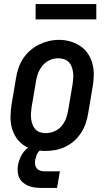

<svg xmlns="http://www.w3.org/2000/svg" viewBox="-20 -738 540 949"><path d="M204 8Q175 8 147.5 1.5Q120 -5 97.5 -20Q75 -35 60 -58Q45 -81 38 -108Q31 -135 32 -164Q33 -193 37 -221L59 -351Q63 -376 71 -400.5Q79 -425 93.5 -447.5Q108 -470 128.5 -488Q149 -506 172.5 -517.5Q196 -529 221 -535Q246 -541 272 -541Q301 -541 328 -533Q355 -525 377.5 -510Q400 -495 415 -472Q430 -449 437 -422.5Q444 -396 443.5 -366.5Q443 -337 438 -309L416 -179Q412 -154 404 -129.5Q396 -105 381.5 -82.5Q367 -60 347 -42Q327 -24 303 -12.5Q279 -1 254 3.5Q229 8 204 8ZM206 -80Q227 -80 248 -88.5Q269 -97 283.5 -114Q298 -131 306 -151.5Q314 -172 317 -193L339 -323Q341 -338 342 -352.5Q343 -367 341 -381.5Q339 -396 334 -409Q329 -422 319.5 -431.5Q310 -441 296 -445.5Q282 -450 267 -450Q246 -450 226 -441Q206 -432 191.5 -415Q177 -398 169 -378Q161 -358 158 -337L136 -207Q134 -192 133 -177.5Q132 -163 134 -149Q136 -135 141 -122Q146 -109 155 -99Q164 -89 177.5 -84.5Q191 -80 206 -80ZM187 191Q170 191 153.5 189Q137 187 122.5 181.5Q108 176 95.5 166Q83 156 76 142Q69 128 67.5 111.5Q66 95 69 78Q73 56 83.5 34.5Q94 13 112.5 -3Q131 -19 154 -25.5Q177 -32 199 -32L194 0Q185 0 177.5 5.5Q170 11 165.5 19Q161 27 158.5 35.5Q156 44 154 52Q152 64 153.5 75Q155 86 161.5 94Q168 102 178.5 105.5Q189 109 201 109H276L262 191ZM156 -642V-718H456V-642Z"/></svg>

Font: Iosevka Slab Semibold Oblique
Style: Regular
Weight: 600
Italic angle: -9°
Monospace: yes
Designer: Belleve Invis
Foundry: Belleve Invis
Version: Version 11.1.1; ttfautohint (v1.8.3)